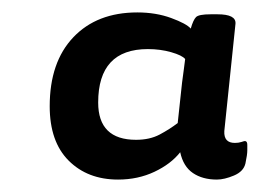

<svg xmlns="http://www.w3.org/2000/svg" viewBox="-20 -728 420 309"><path d="M170 -439Q121 -439 90.5 -469.5Q60 -500 60 -557Q60 -628 98 -668Q136 -708 201 -708Q231 -708 255.5 -699Q280 -690 287 -682Q291 -696 295.5 -700.5Q300 -705 319 -705H330Q360 -705 359 -690L341 -517Q340 -498 358 -498Q364 -498 368.5 -499.5Q373 -501 374 -501Q378 -501 378 -495Q378 -493 378 -486Q378 -479 375 -465Q372 -452 356.5 -445.5Q341 -439 329 -439Q306 -439 290.5 -449.5Q275 -460 270 -483Q255 -464 228.5 -451.5Q202 -439 170 -439ZM199 -503Q221 -503 237 -511.5Q253 -520 266 -530L273 -595Q275 -609 276 -617.5Q277 -626 278 -633Q273 -639 255.5 -644Q238 -649 218 -649Q138 -649 138 -563Q138 -503 199 -503Z"/></svg>

Font: Asap Expanded Expanded Regular
Style: Bold Italic
Weight: 700
Width: 7
Italic angle: -6°
Designer: Pablo Cosgaya
Foundry: Omnibus-Type
Version: Version 3.001; ttfautohint (v1.8.4.7-5d5b)